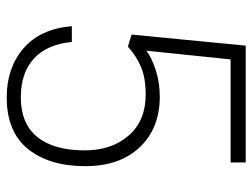

<svg xmlns="http://www.w3.org/2000/svg" viewBox="-110 -632 752 572"><g transform="rotate(90 266.0 -346.0)"><path d="M464 -702V-657H157L131 -406Q152 -422 189 -434Q226 -446 268 -446Q362 -446 418.5 -386.5Q475 -327 475 -224Q475 -117 424 -53.5Q373 10 270 10Q182 10 124 -40Q66 -90 58 -184H105Q112 -110 154.5 -71Q197 -32 270 -32Q348 -32 388 -81Q428 -130 428 -223Q428 -302 384 -353Q340 -404 262 -404Q213 -404 180.5 -390.5Q148 -377 119 -351L83 -362L116 -702Z"/></g></svg>

Font: Freesentation 2 ExtraLight
Style: Regular
Weight: 260
Designer: glyphs from Roboto by Christian Robertson / Hangul glyphs from Noto Sans CJK(Source Han Sans) by Jang Soo-young and Kang
Foundry: PT&
Version: Version 2.001